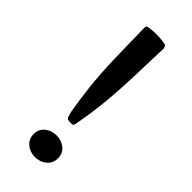

<svg xmlns="http://www.w3.org/2000/svg" viewBox="-248 -801 858 858"><g transform="rotate(45 181.0 -372.0)"><path d="M185 -207Q175 -207 169 -208.5Q163 -210 159.5 -219Q156 -228 152 -246Q142 -304 133.5 -375.5Q125 -447 122 -550L118 -742Q118 -752 128 -754Q172 -762 221 -755Q233 -754 238 -750.5Q243 -747 244.5 -738.5Q246 -730 244 -710L239 -550Q236 -472 231 -412.5Q226 -353 219 -305.5Q212 -258 204 -216Q202 -207 192 -207ZM181 14Q149 14 126.5 -5Q104 -24 104 -55Q104 -86 126.5 -104.5Q149 -123 181 -123Q213 -123 235.5 -104.5Q258 -86 258 -55Q258 -24 235.5 -5Q213 14 181 14Z"/></g></svg>

Font: Hahmlet Medium
Style: Regular
Weight: 500
Version: Version 1.002